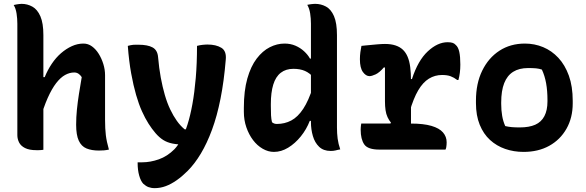

<svg xmlns="http://www.w3.org/2000/svg" viewBox="-20 -776 3040 996"><path d="M168 3Q132 3 110 -8Q88 -19 79 -37Q70 -55 70 -75Q70 -159 70 -230.5Q70 -302 70 -368.5Q70 -435 70 -504.5Q70 -574 70 -653Q70 -679 66 -705.5Q62 -732 51 -750Q59 -752 65.5 -753Q72 -754 79 -755Q86 -756 92 -756Q122 -756 148 -741.5Q174 -727 189.5 -691.5Q205 -656 205 -594Q205 -517 205 -442.5Q205 -368 205 -295Q205 -222 205 -148.5Q205 -75 205 1Q198 2 192 2.5Q186 3 180.5 3Q175 3 168 3ZM186 -149V-376H212Q227 -413 248.5 -445Q270 -477 296.5 -500Q323 -523 352.5 -536.5Q382 -550 413 -550Q437 -550 457 -535.5Q477 -521 492 -497Q507 -473 516 -444Q525 -415 525 -386Q525 -348 525 -309Q525 -270 525 -231.5Q525 -193 525 -154Q525 -108 529 -75Q533 -42 545 0Q531 3 519 4Q507 5 493 5Q455 5 428.5 -6Q402 -17 388.5 -46.5Q375 -76 375 -129Q375 -168 379 -207.5Q383 -247 389.5 -288.5Q396 -330 404 -376Q396 -388 386.5 -394Q377 -400 365 -400Q341 -400 317.5 -387Q294 -374 271.5 -345Q249 -316 227.5 -268Q206 -220 186 -149Z M1056 -545Q1101 -545 1128.5 -528Q1156 -511 1151 -465Q1142 -355 1124 -264.5Q1106 -174 1080 -103.5Q1054 -33 1022 20.5Q990 74 953 111Q925 139 896.5 159Q868 179 840 189.5Q812 200 782 200Q773 200 765 198.5Q757 197 750 194.5Q743 192 736.5 187.5Q730 183 723 177Q710 163 702 134.5Q694 106 694 70V66H700Q704 66 708.5 66Q713 66 717 66Q760 66 804 50.5Q848 35 885 -2Q903 -21 920.5 -52.5Q938 -84 952.5 -129.5Q967 -175 978 -235.5Q989 -296 995.5 -371.5Q1002 -447 1002 -538Q1010 -540 1017.5 -541.5Q1025 -543 1031.5 -543.5Q1038 -544 1044 -544.5Q1050 -545 1056 -545ZM698 -544Q746 -544 771.5 -530Q797 -516 800 -480Q805 -422 814 -373.5Q823 -325 835 -283.5Q847 -242 863 -208.5Q879 -175 897.5 -149Q916 -123 938 -105H971L943 -26H936Q901 -26 874 -31.5Q847 -37 826.5 -50Q806 -63 787 -85Q768 -107 750.5 -134.5Q733 -162 716.5 -198.5Q700 -235 686 -283.5Q672 -332 660.5 -395Q649 -458 643 -538Q651 -540 657.5 -541.5Q664 -543 670.5 -543.5Q677 -544 684 -544Q691 -544 698 -544Z M1456 -550Q1487 -550 1512.5 -539Q1538 -528 1557.5 -510Q1577 -492 1588 -472H1609V-372Q1587 -397 1562 -408Q1537 -419 1502 -419Q1463 -419 1436.5 -398.5Q1410 -378 1397.5 -337Q1385 -296 1385 -237V-226Q1385 -197 1386 -177.5Q1387 -158 1391 -142Q1397 -137 1403 -135Q1409 -133 1416 -133Q1457 -133 1491 -151Q1525 -169 1553 -211.5Q1581 -254 1603 -324V-149H1587Q1570 -105 1540.5 -68.5Q1511 -32 1475 -10Q1439 12 1401 12Q1371 12 1342.5 -4.5Q1314 -21 1292.5 -49.5Q1271 -78 1258 -115.5Q1245 -153 1245 -196V-217Q1245 -305 1263 -368.5Q1281 -432 1311.5 -472Q1342 -512 1379.5 -531Q1417 -550 1456 -550ZM1615 -756Q1645 -756 1671 -742Q1697 -728 1712.5 -692.5Q1728 -657 1728 -594Q1728 -532 1728 -471.5Q1728 -411 1728 -352Q1728 -293 1728 -234Q1728 -175 1728 -115Q1728 -84 1731.5 -57Q1735 -30 1745 -1Q1738 0 1732 1.5Q1726 3 1720 4.5Q1714 6 1708 6.5Q1702 7 1695 7Q1658 7 1635.5 -14.5Q1613 -36 1603 -70.5Q1593 -105 1593 -142Q1593 -217 1593 -280Q1593 -343 1593 -401.5Q1593 -460 1593 -521.5Q1593 -583 1593 -653Q1593 -680 1589 -706Q1585 -732 1574 -751Q1580 -752 1585 -753Q1590 -754 1595 -754.5Q1600 -755 1605 -755.5Q1610 -756 1615 -756Z M2000 -125 2008 -140Q1998 -152 1990.5 -168Q1983 -184 1980 -204.5Q1977 -225 1977 -251Q1977 -280 1977 -309Q1977 -338 1977 -367Q1977 -396 1977 -425L1972 -427Q1948 -399 1928 -390Q1908 -381 1897 -381Q1878 -381 1862.5 -402.5Q1847 -424 1847 -469Q1847 -487 1849.5 -506Q1852 -525 1855 -538Q1863 -539 1874 -540Q1885 -541 1895 -542Q1905 -543 1916 -544Q1927 -545 1938 -546Q1949 -547 1959.5 -547.5Q1970 -548 1977 -548Q2008 -548 2031 -540.5Q2054 -533 2069.5 -518.5Q2085 -504 2094.5 -481.5Q2104 -459 2108 -428Q2112 -397 2112 -358Q2112 -326 2112 -294.5Q2112 -263 2112 -231.5Q2112 -200 2112 -168.5Q2112 -137 2112 -105ZM2105 -366H2117Q2148 -462 2199 -509.5Q2250 -557 2302 -557Q2317 -557 2327 -554Q2337 -551 2344 -543Q2357 -532 2362.5 -507Q2368 -482 2368 -441Q2368 -419 2365.5 -399Q2363 -379 2358 -361H2352Q2335 -374 2317.5 -380.5Q2300 -387 2273 -387Q2236 -387 2205 -368Q2174 -349 2149.5 -307.5Q2125 -266 2105 -197ZM1854 -135H2112Q2177 -135 2218 -123Q2259 -111 2278 -89Q2297 -67 2297 -38Q2297 -31 2296.5 -25Q2296 -19 2295 -12.5Q2294 -6 2291 0H1948Q1888 0 1869.5 -27Q1851 -54 1851 -103Q1851 -109 1851.5 -114.5Q1852 -120 1852.5 -125.5Q1853 -131 1854 -135Z M2703 -550Q2753 -550 2797.5 -531.5Q2842 -513 2876.5 -476Q2911 -439 2931 -383.5Q2951 -328 2951 -253V-240Q2951 -165 2918.5 -108Q2886 -51 2829 -19.5Q2772 12 2696 12Q2645 12 2600.5 -3.5Q2556 -19 2522 -50Q2488 -81 2468.5 -129Q2449 -177 2449 -241V-254Q2449 -343 2481.5 -409.5Q2514 -476 2571 -513Q2628 -550 2703 -550ZM2720 -423Q2673 -423 2642 -403.5Q2611 -384 2595.5 -344.5Q2580 -305 2580 -244V-237Q2580 -204 2585 -175Q2590 -146 2601 -122Q2618 -118 2635 -116.5Q2652 -115 2676 -115Q2725 -115 2756.5 -129Q2788 -143 2804 -173.5Q2820 -204 2820 -250V-257Q2820 -305 2813 -344Q2806 -383 2791 -415Q2777 -420 2760.5 -421.5Q2744 -423 2720 -423Z"/></svg>

Font: Recursive Monospace Casual
Style: Bold
Weight: 700
Version: Version 1.047